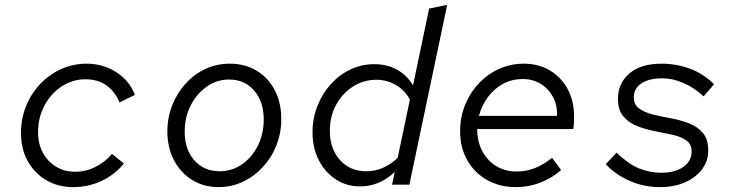

<svg xmlns="http://www.w3.org/2000/svg" viewBox="-20 -757 3040 787"><path d="M280 10Q218 10 169.5 -18.5Q121 -47 93.5 -97Q66 -147 66 -212Q66 -271 87 -322.5Q108 -374 145 -413Q182 -452 231 -474Q280 -496 335 -496Q403 -496 457 -461Q511 -426 533 -368L470 -337Q451 -382 416.5 -407Q382 -432 330 -432Q277 -432 232.5 -402.5Q188 -373 162 -324Q136 -275 136 -215Q136 -168 155.5 -131.5Q175 -95 209.5 -74Q244 -53 287 -53Q332 -53 371.5 -73Q411 -93 439 -126L488 -87Q451 -41 396.5 -15.5Q342 10 280 10Z M876 10Q815 10 767.5 -19.5Q720 -49 693 -100.5Q666 -152 666 -218Q666 -275 686 -325.5Q706 -376 741 -414.5Q776 -453 822.5 -474.5Q869 -496 922 -496Q985 -496 1032.5 -467Q1080 -438 1106.5 -387Q1133 -336 1133 -269Q1133 -212 1113 -161.5Q1093 -111 1057.5 -72.5Q1022 -34 975.5 -12Q929 10 876 10ZM880 -55Q931 -55 972 -83.5Q1013 -112 1037 -160Q1061 -208 1061 -267Q1061 -340 1022 -385.5Q983 -431 919 -431Q869 -431 827.5 -402Q786 -373 761.5 -324.5Q737 -276 737 -217Q737 -145 776.5 -100Q816 -55 880 -55Z M1456 7Q1400 7 1356 -22Q1312 -51 1286.5 -101Q1261 -151 1261 -215Q1261 -272 1281 -322.5Q1301 -373 1335.5 -411.5Q1370 -450 1416 -472Q1462 -494 1514 -494Q1566 -494 1607 -471.5Q1648 -449 1673 -407L1739 -722L1813 -737L1658 0H1587L1598 -52Q1569 -24 1533 -8.5Q1497 7 1456 7ZM1332 -221Q1332 -147 1373.5 -101Q1415 -55 1482 -55Q1518 -55 1550.5 -69.5Q1583 -84 1610 -110L1660 -348Q1642 -385 1604.5 -407.5Q1567 -430 1523 -430Q1470 -430 1426.5 -402Q1383 -374 1357.5 -327Q1332 -280 1332 -221Z M2094 10Q2029 10 1977 -19Q1925 -48 1895.5 -100Q1866 -152 1866 -219Q1866 -276 1886 -326Q1906 -376 1942 -414.5Q1978 -453 2025.5 -474.5Q2073 -496 2127 -496Q2187 -496 2233.5 -468.5Q2280 -441 2306.5 -392.5Q2333 -344 2333 -281Q2333 -268 2332.5 -255Q2332 -242 2330 -228H1936Q1936 -177 1957 -137.5Q1978 -98 2014.5 -76Q2051 -54 2097 -54Q2135 -54 2170 -67Q2205 -80 2243 -110L2280 -60Q2244 -28 2196 -9Q2148 10 2094 10ZM1943 -282H2263Q2265 -326 2246.5 -360Q2228 -394 2196 -413.5Q2164 -433 2122 -433Q2079 -433 2042.5 -413.5Q2006 -394 1980.5 -360Q1955 -326 1943 -282Z M2684 10Q2621 10 2562.5 -15Q2504 -40 2463 -84L2507 -131Q2557 -84 2600 -66.5Q2643 -49 2690 -49Q2747 -49 2781 -73Q2815 -97 2815 -136Q2815 -166 2793 -181.5Q2771 -197 2737 -204.5Q2703 -212 2664 -219.5Q2625 -227 2591 -240.5Q2557 -254 2535 -280Q2513 -306 2513 -352Q2513 -416 2560 -456Q2607 -496 2692 -496Q2751 -496 2806.5 -476Q2862 -456 2907 -412L2864 -362Q2825 -398 2781 -417Q2737 -436 2695 -436Q2640 -436 2609 -415Q2578 -394 2578 -359Q2578 -328 2600 -312Q2622 -296 2657 -287.5Q2692 -279 2730.5 -272Q2769 -265 2804 -251.5Q2839 -238 2861 -212Q2883 -186 2883 -140Q2883 -97 2857.5 -63Q2832 -29 2787.5 -9.5Q2743 10 2684 10Z"/></svg>

Font: Red Hat Mono
Style: Italic
Weight: 400
Italic angle: -12°
Monospace: yes
Designer: Pentagram, MCKL
Foundry: MCKL
Version: Version 1.030